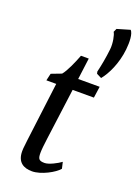

<svg xmlns="http://www.w3.org/2000/svg" viewBox="-172 -994 773 1074"><g transform="rotate(20 214.0 -456.5)"><path d="M73.2 -77.6C73.2 -10.7 113.8 9.8 162.6 9.8C216.8 9.8 293 -32.2 315.9 -61L307.1 -99.1C286.6 -83.5 238.8 -58.1 213.4 -58.1C179.7 -58.1 172.4 -67.4 172.4 -103.5C172.4 -122.6 175.8 -153.8 180.7 -190.4L221.2 -496.1H347.7L357.4 -564H229.5L246.1 -691.4H199.7C183.1 -647.5 156.2 -585.9 134.8 -561.5L74.7 -538.6L64.9 -496.1H123.5L79.1 -142.6C72.8 -93.8 73.2 -83 73.2 -77.6ZM348.1 -612.8C380.4 -651.9 416 -724.6 425.3 -811C430.2 -857.9 428.2 -904.8 411.6 -922.9L335 -900.4L325.7 -879.9C335.4 -865.2 344.7 -818.4 340.8 -781.7C335 -729 325.7 -680.2 315.9 -639.6L318.8 -627.4Z"/></g></svg>

Font: Merriweather
Style: Italic
Weight: 400
Italic angle: -7.5°
Designer: Eben Sorkin
Foundry: Eben Sorkin
Version: Version 1.001